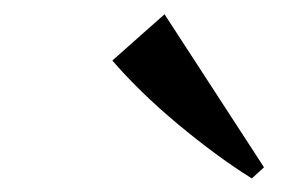

<svg xmlns="http://www.w3.org/2000/svg" viewBox="-20 -832 428 276"><path d="M342 -575.5Q317 -591 289.2 -611.5Q261.5 -632 234 -655Q206.5 -678 182.8 -701.2Q159 -724.5 141.5 -745L216.5 -811.5L359.5 -591.5Z"/></svg>

Font: Merriweather 120pt Medium
Style: Italic
Weight: 500
Italic angle: -7.8°
Version: Version 2.101